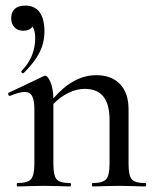

<svg xmlns="http://www.w3.org/2000/svg" viewBox="-20 -667 560 687"><path d="M139 -555Q139 -513 120.5 -477.5Q102 -442 65 -406Q64 -405 62 -405Q59 -405 57 -408Q55 -411 57 -413Q106 -463 106 -531Q106 -559 96 -572Q87 -557 63 -557Q43 -557 31.5 -569.5Q20 -582 20 -602Q20 -624 33 -635.5Q46 -647 71 -647Q104 -647 121.5 -623.5Q139 -600 139 -555ZM500 0Q476 0 461 -1L406 -2L350 -1Q336 0 311 0Q309 0 309 -6Q309 -12 311 -12Q348 -12 360 -26Q372 -40 372 -81V-237Q372 -294 350 -321.5Q328 -349 283 -349Q254 -349 224.5 -334.5Q195 -320 171 -295V-81Q171 -39 182.5 -25.5Q194 -12 231 -12Q234 -12 234 -6Q234 0 231 0Q207 0 192 -1L137 -2L81 -1Q67 0 42 0Q40 0 40 -6Q40 -12 42 -12Q79 -12 91 -26Q103 -40 103 -81V-275Q103 -308 95 -323Q87 -338 68 -338Q50 -338 16 -324H14Q11 -324 9.5 -329Q8 -334 11 -335L135 -394Q139 -396 141 -396Q151 -396 160.5 -373.5Q170 -351 171 -315Q243 -398 324 -398Q379 -398 409.5 -366Q440 -334 440 -276V-81Q440 -39 451.5 -25.5Q463 -12 500 -12Q503 -12 503 -6Q503 0 500 0Z"/></svg>

Font: Cormorant Infant Medium
Style: Regular
Weight: 500
Designer: Christian Thalmann (Catharsis Fonts)
Version: Version 3.000